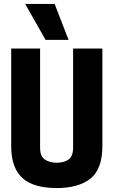

<svg xmlns="http://www.w3.org/2000/svg" viewBox="-20 -947 578 977"><path d="M37 -205V-700H184V-196Q184 -151 208.5 -135Q233 -119 269 -119Q306 -119 329 -135.5Q352 -152 352 -196V-700H501V-205Q501 -86 440 -38Q379 10 268 10Q196 10 144 -10.5Q92 -31 64.5 -78.5Q37 -126 37 -205ZM212 -744 108 -927H258L329 -744Z"/></svg>

Font: Georama SemiCondensed
Style: Bold
Weight: 700
Width: 4
Designer: Jean-Baptiste Levee
Foundry: Production Type
Version: Version 1.000